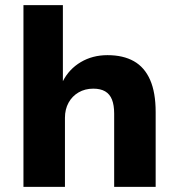

<svg xmlns="http://www.w3.org/2000/svg" viewBox="-20 -725 694 745"><path d="M71 0V-705H224V-410Q248 -457 293.5 -484Q339 -511 397 -511Q458 -511 499.5 -487.5Q541 -464 562.5 -415Q584 -366 584 -290V0H423V-284Q423 -317 414.5 -338.5Q406 -360 388 -370.5Q370 -381 342 -381Q310 -381 285 -366.5Q260 -352 246 -326.5Q232 -301 232 -268V0Z"/></svg>

Font: Nunito Sans 8pt ExtraBold
Style: Regular
Weight: 800
Version: Version 3.101;gftools[0.9.27]